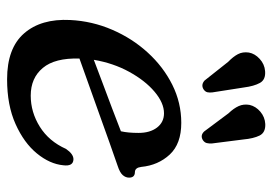

<svg xmlns="http://www.w3.org/2000/svg" viewBox="-131 -609 750 528"><g transform="rotate(90 244.0 -345.0)"><path d="M434.5 -144Q431 -107 402 -71.5Q373 -36 321.2 -12.8Q269.5 10.5 198 10.5Q112.5 10.5 71.8 -36.2Q31 -83 35 -163Q38 -223.5 61.8 -278.5Q85.5 -333.5 124.5 -376.2Q163.5 -419 213 -443.8Q262.5 -468.5 318 -468.5Q375.5 -468.5 405 -436.8Q434.5 -405 439 -358.5Q441 -341.5 453 -341Q468.5 -341 468.5 -325Q468.5 -315.5 461.5 -307.5Q454.5 -299.5 436 -293.5Q409.5 -284.5 371.2 -270.8Q333 -257 290.8 -242Q248.5 -227 209 -212.8Q169.5 -198.5 141 -188.5Q139 -121 166.8 -87.8Q194.5 -54.5 243 -54.5Q288.5 -54.5 328.5 -79.5Q368.5 -104.5 389.5 -151.5Q403.5 -172 418 -172Q438 -171.5 434.5 -144ZM291.5 -421Q263 -421 232.2 -395Q201.5 -369 177.5 -325.2Q153.5 -281.5 144.5 -228Q172.5 -238.5 207.5 -251.8Q242.5 -265 277.8 -278.2Q313 -291.5 341 -302.5Q345.5 -322 345.5 -351Q345.5 -382.5 330.8 -401.8Q316 -421 291.5 -421ZM363.5 -639.5 374.5 -553Q375 -545 373.5 -538.8Q372 -532.5 365.5 -528Q352.5 -520 341.5 -531.5L291.5 -598.5Q278 -612.5 271.8 -626.2Q265.5 -640 268.5 -656.5Q272.5 -673.5 287.2 -686Q302 -698.5 321 -699.5Q344.5 -700.5 352.8 -683.8Q361 -667 363.5 -639.5ZM220.5 -641 234 -554.5Q235 -547 233.8 -540.8Q232.5 -534.5 226 -530Q213.5 -522 201.5 -532.5L150 -597.5Q136 -611 129 -624.2Q122 -637.5 124.5 -654.5Q127.5 -671 142 -684.2Q156.5 -697.5 175.5 -699Q199 -701 208 -684.8Q217 -668.5 220.5 -641Z"/></g></svg>

Font: Fraunces 9pt Soft
Style: Italic
Weight: 400
Italic angle: -16°
Version: Version 1.000;[0bf87f6ff]